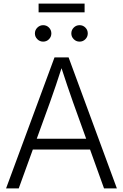

<svg xmlns="http://www.w3.org/2000/svg" viewBox="-20 -1046 683 1066"><path d="M13.7 0 282.7 -727.5H360.8L628.9 0H557.6L385.3 -479Q370.6 -520.5 353.3 -571.5Q335.9 -622.6 312 -696.3H331.1Q307.1 -622.1 289.8 -571Q272.5 -520 257.8 -479L84 0ZM141.1 -215.8V-275.9H501.5V-215.8ZM421.9 -814.9Q402.8 -814.9 389.4 -828.4Q376 -841.8 376 -860.4Q376 -879.4 389.4 -892.8Q402.8 -906.2 421.9 -906.2Q440.9 -906.2 454.1 -892.8Q467.3 -879.4 467.3 -860.4Q467.3 -841.8 454.1 -828.4Q440.9 -814.9 421.9 -814.9ZM219.7 -814.9Q200.7 -814.9 187.3 -828.4Q173.8 -841.8 173.8 -860.4Q173.8 -879.4 187.5 -892.8Q201.2 -906.2 219.7 -906.2Q238.8 -906.2 252 -892.8Q265.1 -879.4 265.1 -860.4Q265.1 -841.8 252 -828.4Q238.8 -814.9 219.7 -814.9ZM449.7 -1025.9V-977.5H194.3V-1025.9Z"/></svg>

Font: Inter 28pt Light
Style: Regular
Weight: 300
Designer: Rasmus Andersson
Foundry: rsms
Version: Version 4.001;git-66647c0bb